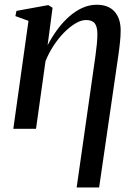

<svg xmlns="http://www.w3.org/2000/svg" viewBox="-20 -556 590 829"><path d="M311 253.5 392 -314Q396 -343 398.2 -366.2Q400.5 -389.5 400.5 -408.5Q400.5 -440.5 389.2 -455Q378 -469.5 351 -469.5Q330.5 -469.5 306 -455Q281.5 -440.5 257 -415.8Q232.5 -391 211.5 -359Q190.5 -327 176.5 -292L135.5 0H37.5L103 -466L46.5 -486.5L51 -509L188.5 -534L207 -522.5L185.5 -360.5Q204 -396 227.2 -427.8Q250.5 -459.5 277.8 -483.8Q305 -508 335.2 -521.8Q365.5 -535.5 397.5 -535.5Q448 -535.5 474.5 -506Q501 -476.5 501 -424.5Q501 -401.5 498.2 -374.8Q495.5 -348 490 -310L408 253.5Z"/></svg>

Font: Merriweather 96pt
Style: Italic
Weight: 400
Italic angle: -7.8°
Version: Version 2.101